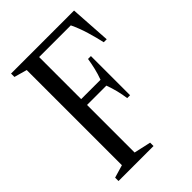

<svg xmlns="http://www.w3.org/2000/svg" viewBox="-222 -862 962 962"><g transform="rotate(-45 259.0 -381.0)"><path d="M37.5 0V-24L105.5 -44V-718.5L37.5 -737.5V-761.5H484L498 -544H477Q467.5 -586 453.8 -632.2Q440 -678.5 420 -720.5H195.5V-422.5H332.5Q343.5 -452 350.5 -481.8Q357.5 -511.5 362 -540.5H382.5V-263H362Q354.5 -321 332.5 -381H195.5V-44L285.5 -24V0Z"/></g></svg>

Font: Libre Caslon Condensed
Style: Regular
Weight: 400
Designer: Pablo Impallari, Rodrigo Fuenzalida, Katja Schimmel, Ertekin Erdin
Foundry: Pablo Impallari, Rodrigo Fuenzalida
Version: Version 2.000; ttfautohint (v1.8.4.7-5d5b);gftools[0.9.33]